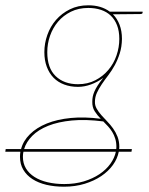

<svg xmlns="http://www.w3.org/2000/svg" viewBox="-41 -517 561 725"><path d="M419.5 -370Q419 -340 411.2 -315.5Q403.5 -291 392.2 -270.5Q381 -250 367.8 -232.8Q354.5 -215.5 343.5 -199.2Q332.5 -183 325 -166.8Q317.5 -150.5 317.5 -133Q317 -119 324 -106.8Q331 -94.5 341.2 -82.8Q351.5 -71 363.5 -58.8Q375.5 -46.5 385.8 -32.2Q396 -18 402.8 -0.8Q409.5 16.5 409.5 38Q409.5 40 409.2 41.8Q409 43.5 409 46H457L455.5 56H407.5Q402.5 82 385.5 105.8Q368.5 129.5 341.5 147.8Q314.5 166 278.8 177Q243 188 200.5 188Q164.5 188 134 180.8Q103.5 173.5 81.5 159.2Q59.5 145 47 124Q34.5 103 34.5 75Q34.5 65 36 56H-21L-19.5 46H38.5Q46.5 15 71.8 -10Q97 -35 136 -50.8Q175 -66.5 226.5 -71.5Q278 -76.5 339.5 -68.5Q326 -82 316.5 -97Q307 -112 307.5 -133Q307.5 -142.5 309.2 -151.8Q311 -161 315.5 -171.5Q320 -182 328 -194.5Q336 -207 349 -223Q327 -207 302.2 -198Q277.5 -189 253.5 -189Q225 -189 201.5 -197.8Q178 -206.5 161.5 -223.2Q145 -240 135.8 -264.5Q126.5 -289 126.5 -320Q126.5 -353.5 137.8 -385.2Q149 -417 170.5 -441.8Q192 -466.5 222.8 -481.8Q253.5 -497 292.5 -497Q341 -497 373.5 -473H497.5V-469Q497.5 -467.5 495.8 -465.8Q494 -464 488.5 -464L385.5 -463Q401.5 -447 410.5 -423.5Q419.5 -400 419.5 -370ZM253.5 -199Q290 -199 319 -214Q348 -229 368.2 -253Q388.5 -277 399 -307.8Q409.5 -338.5 409.5 -370Q409.5 -399.5 401 -421.5Q392.5 -443.5 377.2 -458Q362 -472.5 340.2 -479.8Q318.5 -487 292.5 -487Q255.5 -487 226.8 -472.8Q198 -458.5 178.2 -435.2Q158.5 -412 148 -382Q137.5 -352 137.5 -320Q137.5 -260 169.2 -229.5Q201 -199 253.5 -199ZM201.5 178Q242 178 275.8 167.8Q309.5 157.5 334.8 140.5Q360 123.5 375.8 101.5Q391.5 79.5 396.5 56H47.5Q45.5 64 45.5 75Q45.5 100 57 119Q68.5 138 89.2 151.2Q110 164.5 138.8 171.2Q167.5 178 201.5 178ZM398.5 38Q398.5 20.5 394.2 6.8Q390 -7 383 -18.5Q376 -30 367 -39.8Q358 -49.5 349 -58.5Q282.5 -67 230.5 -62Q178.5 -57 141 -42Q103.5 -27 80.8 -4Q58 19 50 46H398Q398 43.5 398.2 41.8Q398.5 40 398.5 38Z"/></svg>

Font: Lato Hairline
Style: Italic
Weight: 100
Italic angle: -7°
Designer: Lukasz Dziedzic
Foundry: tyPoland Lukasz Dziedzic
Version: Version 2.007; 2014-02-27